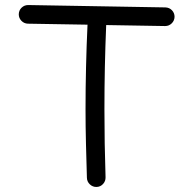

<svg xmlns="http://www.w3.org/2000/svg" viewBox="-20 -699 754 754"><path d="M359.4 35.2Q344.2 35.6 333 25.1Q321.8 14.6 321.3 -0.5Q319.3 -67.4 317.6 -134.5Q315.9 -201.7 315.9 -269Q315.9 -353.5 317.9 -436.3Q319.8 -519 323.7 -602.1L89.8 -606Q74.7 -606.4 64.2 -617.2Q53.7 -627.9 53.7 -643.1Q54.2 -658.7 64.9 -668.9Q75.7 -679.2 90.8 -679.2L629.4 -669.9Q645 -669.4 655.3 -658.7Q665.5 -647.9 665.5 -632.8Q665 -617.7 654.3 -607.2Q643.6 -596.7 628.4 -596.7L397 -600.6Q393.6 -518.1 391.8 -435.8Q390.1 -353.5 390.1 -269Q390.1 -136.2 394.5 -2.9Q395 12.2 384.8 23.4Q374.5 34.7 359.4 35.2Z"/></svg>

Font: Mikhak-DS1-FD Regular
Style: Regular
Weight: 400
Designer: Amin Abedi
Version: Version 3.2